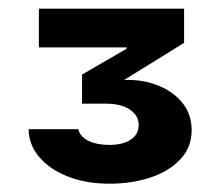

<svg xmlns="http://www.w3.org/2000/svg" viewBox="-20 -860 514 449"><path d="M235.4 -430.4Q182.4 -430.4 140 -446.7Q97.6 -463 72.6 -491.8Q47.5 -520.6 46.9 -557.9H163.3Q166.6 -540.8 186.4 -531Q206.3 -521.1 235.6 -521.1Q267.5 -521.1 285.9 -533.5Q304.3 -545.8 304.3 -567.9Q304.3 -589.4 284.2 -603.5Q264 -617.6 226.5 -617.6H171.9V-685.7L276.3 -746.2V-749.2H70.9V-839.7H410.5V-759.8L238.7 -653.4V-669.6Q291.5 -678.3 334.4 -665.4Q377.3 -652.5 402.7 -624.1Q428.2 -595.6 428.2 -555.8Q428.2 -515.5 401.8 -487.5Q375.5 -459.5 331.9 -444.9Q288.3 -430.4 235.4 -430.4Z"/></svg>

Font: Inter Variable LoSnoCo
Style: Regular
Weight: 400
Designer: Rasmus Andersson
Foundry: rsms
Version: Version 4.000;git-a52131595; featfreeze: case,dlig,ss01,ss02